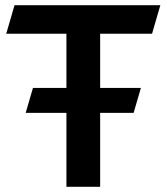

<svg xmlns="http://www.w3.org/2000/svg" viewBox="-20 -720 642 740"><path d="M4 -590H236V-381H107L79 -285H236V0H366V-285H495L523 -381H366V-590H566L598 -700H36Z"/></svg>

Font: Talent
Style: Bold
Weight: 600
Designer: Mike Powis
Version: Version 1.001;hotconv 1.0.109;makeotfexe 2.5.65596